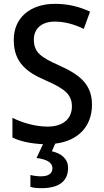

<svg xmlns="http://www.w3.org/2000/svg" viewBox="-20 -744 542 1004"><path d="M336 134C336 86 300 58 251 47L269 7C388 -7 461 -83 461 -196C461 -300 401 -352 291 -401C192 -445 157 -471 157 -537C157 -593 196 -631 267 -631C318 -631 368 -617 418 -593L451 -683C398 -708 337 -724 268 -724C138 -724 51 -651 52 -534C52 -419 118 -367 216 -325C318 -280 356 -251 356 -187C356 -126 313 -82 229 -82C165 -82 96 -102 45 -128V-25C87 -4 143 7 205 10L171 82C222 89 254 104 254 136C254 165 232 178 193 178C175 178 154 175 139 171V233C153 238 174 240 197 240C290 240 336 202 336 134Z"/></svg>

Font: Noto Sans Devanagari UI SemiCondensed Medium
Style: Regular
Weight: 500
Width: 4
Designer: Jelle Bosma - Monotype Design Team
Foundry: Monotype Imaging Inc.
Version: Version 2.004